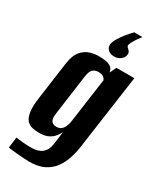

<svg xmlns="http://www.w3.org/2000/svg" viewBox="-204 -756 785 943"><g transform="rotate(30 188.5 -285.0)"><path d="M135 119.4Q120.6 119.4 100.9 118.1Q81.2 116.7 62.2 115Q43.2 113.4 29.5 111.7Q15.9 110 12.9 109L21 48Q34.8 50.4 60.1 52.7Q85.4 55 103.4 55Q115.4 55 129.7 53.2Q144.1 51.4 158 44.3Q171.8 37.2 182.3 22.4Q192.9 7.6 196.1 -18.2L205.8 -89Q199.2 -76.6 188 -62.1Q176.8 -47.6 157.4 -37.6Q137.9 -27.5 104.4 -27.5Q84.3 -27.5 65.7 -31.7Q47 -35.9 34.2 -50.2Q21.5 -64.4 16.9 -94.5Q12.3 -124.7 19.7 -177.2L48.9 -387.8Q56.2 -438.1 77 -461.9Q97.7 -485.7 123.9 -493.2Q150 -500.6 172.5 -500.6Q193.5 -500.6 211 -497.8Q228.6 -495 241.2 -486.3Q253.8 -477.5 257.5 -457.5L275 -494H376.5L317.3 -73.5Q312.7 -38 301.6 -3.7Q290.5 30.7 270.3 58.5Q250 86.3 217.1 102.8Q184.3 119.4 135 119.4ZM163 -95.6Q180.4 -95.6 190.9 -104.3Q201.4 -113 207.6 -128.3Q213.8 -143.5 215.8 -161.2L250.5 -409.8Q248.1 -414.6 244.1 -419.7Q240 -424.8 232.2 -428.7Q224.5 -432.5 210 -432.5Q189.6 -432.5 177.5 -420.9Q165.5 -409.3 161.5 -378.6L129.6 -147Q127.3 -130 130 -119.7Q132.8 -109.4 138.3 -104.3Q143.7 -99.2 150.4 -97.4Q157 -95.6 163 -95.6ZM309.9 -688.9Q291.8 -665.5 281.1 -647.6Q270.4 -629.7 269 -619.3Q268.3 -612.6 274.4 -607.4Q280.5 -602.2 286 -595.1Q291.6 -588 289.5 -574.9Q288.2 -560.7 273.1 -548.6Q258.1 -536.5 236.5 -536.5Q214.1 -536.5 201.3 -548.8Q188.5 -561.1 190.5 -579.7Q192.5 -593.8 204 -613.5Q215.4 -633.3 232 -653.6Q248.7 -673.8 263.5 -688.9Z"/></g></svg>

Font: Alumni Sans SC Thin
Style: Italic
Weight: 100
Italic angle: -8°
Designer: Robert E. Leuschke
Foundry: Robert E. Leuschke
Version: Version 1.016